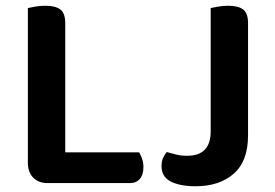

<svg xmlns="http://www.w3.org/2000/svg" viewBox="-20 -635 958 668"><path d="M146 2Q114 2 95.5 -17Q77 -36 77 -68V-607Q85 -609 102.5 -612Q120 -615 137 -615Q173 -615 190 -602Q207 -589 207 -554V-105H464Q469 -97 474 -83.5Q479 -70 479 -54Q479 -27 466.5 -12.5Q454 2 432 2ZM843 -164Q843 -74 793 -30.5Q743 13 661 13Q606 13 574 -3.5Q542 -20 542 -57Q542 -74 547.5 -86Q553 -98 560 -106Q577 -101 594 -97Q611 -93 631 -93Q713 -93 713 -178V-607Q722 -609 739 -612Q756 -615 773 -615Q809 -615 826 -602Q843 -589 843 -554Z"/></svg>

Font: Baloo Paaji 2 SemiBold
Style: Regular
Weight: 600
Designer: Shuchita Grover, Noopur Datye and Ek Type
Foundry: Ek Type
Version: Version 1.640;hotconv 1.0.111;makeotfexe 2.5.65597; ttfautoh